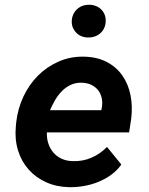

<svg xmlns="http://www.w3.org/2000/svg" viewBox="-20 -776 627 806"><path d="M271.5 9.8Q217.3 8.8 173.6 -11Q129.9 -30.8 99.9 -64.7Q69.8 -98.6 55.7 -144.5Q41.5 -190.4 46.4 -244.1L48.3 -264.2Q54.7 -319.8 78.1 -370.1Q101.6 -420.4 138.9 -458Q176.3 -495.6 226.1 -517.6Q275.9 -539.6 334.5 -538.1Q389.6 -536.6 429.7 -515.1Q469.7 -493.7 494.4 -457.8Q519 -421.9 528.1 -375.5Q537.1 -329.1 530.8 -277.8L522 -220.2H176.8Q175.8 -194.8 183.1 -173.1Q190.4 -151.4 204.3 -135.3Q218.3 -119.1 238.8 -109.6Q259.3 -100.1 285.6 -99.6Q327.1 -98.1 364 -114Q400.9 -129.9 429.2 -159.2L489.3 -85.4Q471.7 -60.1 446.5 -42Q421.4 -23.9 392.3 -12.2Q363.3 -0.5 332 4.9Q300.8 10.3 271.5 9.8ZM324.7 -428.7Q298.3 -429.7 277.3 -419.9Q256.3 -410.2 240 -393.6Q223.6 -377 211.4 -356Q199.2 -335 189.9 -313.5H405.3L407.7 -325.7Q411.1 -347.2 406.7 -365.7Q402.3 -384.3 391.4 -397.9Q380.4 -411.6 363.5 -419.7Q346.7 -427.7 324.7 -428.7ZM281.2 -684.6Q281.2 -700.2 286.6 -713.1Q292 -726.1 301.5 -735.6Q311 -745.1 324 -750.5Q336.9 -755.9 352.5 -755.9Q367.2 -756.3 380.1 -751.7Q393.1 -747.1 402.8 -738.3Q412.6 -729.5 418.2 -717Q423.8 -704.6 423.8 -689.5Q423.8 -673.8 418.5 -660.9Q413.1 -647.9 403.6 -638.7Q394 -629.4 380.9 -624Q367.7 -618.7 352.5 -618.7Q337.9 -618.2 325 -622.8Q312 -627.4 302.5 -636.2Q293 -645 287.1 -657.2Q281.2 -669.4 281.2 -684.6Z"/></svg>

Font: Roboto Mono
Style: Bold Italic
Weight: 700
Designer: Google
Version: Version 2.000985; 2015; ttfautohint (v1.3)